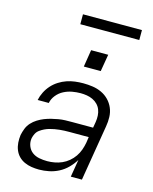

<svg xmlns="http://www.w3.org/2000/svg" viewBox="-132 -991 865 1085"><g transform="rotate(15 300.0 -448.0)"><path d="M203 8Q203 8 203 8Q203 8 203 8H202Q180 8 158 4.5Q136 1 116.5 -8Q97 -17 82.5 -32Q68 -47 60 -67Q52 -87 50.5 -109Q49 -131 52 -154Q56 -173 63.5 -192.5Q71 -212 85.5 -228Q100 -244 118.5 -255.5Q137 -267 156 -274.5Q175 -282 195 -287Q215 -292 235 -295.5Q255 -299 275 -299.5Q295 -300 314 -300H437L443 -335Q446 -354 445 -372.5Q444 -391 437.5 -407.5Q431 -424 418.5 -436.5Q406 -449 390 -456.5Q374 -464 356 -467Q338 -470 319 -470Q295 -470 270 -465.5Q245 -461 221.5 -449Q198 -437 181 -416Q164 -395 159 -370H94Q99 -394 110.5 -417Q122 -440 139 -459Q156 -478 178 -492Q200 -506 223.5 -514Q247 -522 271 -525Q295 -528 319 -528Q347 -528 374.5 -524Q402 -520 426.5 -508.5Q451 -497 469.5 -478Q488 -459 498.5 -434.5Q509 -410 510 -382Q511 -354 506 -326L452 0H387L404 -102Q388 -76 366 -54Q344 -32 317 -18Q290 -4 260.5 2Q231 8 203 8ZM235 -50Q256 -50 278 -54Q300 -58 320.5 -67Q341 -76 359 -91Q377 -106 390 -125Q403 -144 410.5 -165Q418 -186 422 -208L427 -242H314Q300 -242 286 -241.5Q272 -241 257.5 -239.5Q243 -238 229 -235.5Q215 -233 200.5 -229Q186 -225 172.5 -218.5Q159 -212 146.5 -203Q134 -194 127 -180.5Q120 -167 117 -153Q113 -129 121.5 -107Q130 -85 147.5 -72Q165 -59 188 -54.5Q211 -50 235 -50ZM396 -620H297L313 -720H413ZM216 -846V-904H561V-846Z"/></g></svg>

Font: Iosevka SS04 Lt Ex Obl
Style: Regular
Weight: 300
Width: 7
Italic angle: -9°
Monospace: yes
Designer: Belleve Invis
Foundry: Belleve Invis
Version: Version 19.0.0; ttfautohint (v1.8.4)